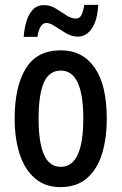

<svg xmlns="http://www.w3.org/2000/svg" viewBox="-20 -756 498 786"><path d="M417 -271Q417 -189 397.5 -126Q378 -63 336 -26.5Q294 10 227 10Q165 10 123 -26Q81 -62 60.5 -125.5Q40 -189 40 -271Q40 -401 85.5 -475.5Q131 -550 229 -550Q318 -550 367.5 -479Q417 -408 417 -271ZM138 -270Q138 -173 160 -123Q182 -73 229 -73Q321 -73 321 -271Q321 -467 229 -467Q181 -467 159.5 -418Q138 -369 138 -270ZM77 -605Q79 -636 87.5 -666Q96 -696 113.5 -715.5Q131 -735 161 -735Q186 -735 208.5 -721Q231 -707 251.5 -693.5Q272 -680 291 -680Q306 -680 313.5 -695Q321 -710 325 -736H382Q379 -673 356 -639.5Q333 -606 299 -606Q274 -606 250.5 -620Q227 -634 206 -648Q185 -662 170 -662Q142 -662 133 -605Z"/></svg>

Font: Noto Sans Khmer UI ExtraCondensed Medium
Style: Regular
Weight: 500
Width: 2
Designer: Danh Hong and the Monotype Design Team
Foundry: Monotype Imaging Inc.
Version: Version 2.002; ttfautohint (v1.8.4.7-5d5b)